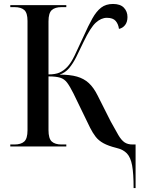

<svg xmlns="http://www.w3.org/2000/svg" viewBox="-20 -740 728 970"><path d="M655 210Q655 137 647.5 96Q640 55 621 35Q602 15 567 7Q527 -3 502.5 -16.5Q478 -30 463 -49.5Q448 -69 435 -95L351 -268Q333 -304 319 -322.5Q305 -341 284 -347.5Q263 -354 225 -354V-83Q225 -40 241.5 -25Q258 -10 291 -10H315V0H32V-10H53Q86 -10 102.5 -25Q119 -40 119 -82V-634Q119 -675 102.5 -689.5Q86 -704 53 -704H32V-714H315V-704H291Q258 -704 241.5 -689Q225 -674 225 -632V-364Q260 -364 281 -373.5Q302 -383 320 -402Q339 -422 357 -459.5Q375 -497 402 -556Q426 -610 446.5 -646.5Q467 -683 491 -701.5Q515 -720 551 -720Q588 -720 606 -701Q624 -682 624 -654Q624 -629 612 -613.5Q600 -598 581 -594Q578 -618 564.5 -634Q551 -650 520 -650Q491 -650 464 -625.5Q437 -601 402 -528Q383 -488 366 -453.5Q349 -419 329 -395.5Q309 -372 281 -363Q334 -363 369 -353Q404 -343 428.5 -320.5Q453 -298 473 -258L539 -127Q563 -83 578 -57.5Q593 -32 609 -21Q625 -10 650 -10H665V210Z"/></svg>

Font: Noto Serif Display SemiCondensed Medium
Style: Regular
Weight: 500
Width: 4
Designer: Monotype Design Team
Foundry: Monotype Imaging Inc.
Version: Version 2.009